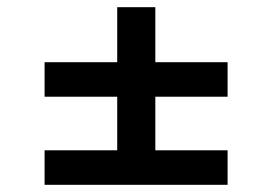

<svg xmlns="http://www.w3.org/2000/svg" viewBox="-20 -641 757 534"><path d="M412 -372V-223H613V-127H104V-223H306V-372H104V-468H306V-621H412V-468H613V-372Z"/></svg>

Font: Poppins-Tabular Medium
Style: Regular
Weight: 500
Designer: Ninad Kale (Devanagari), Jonny Pinhorn (Latin)
Foundry: Indian Type Foundry
Version: Version 4.004